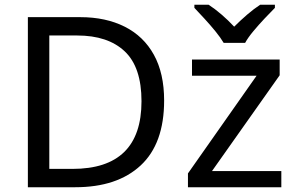

<svg xmlns="http://www.w3.org/2000/svg" viewBox="-20 -786 1240 806"><path d="M669 -364Q669 -183 570.5 -91.5Q472 0 296 0H97V-714H317Q424 -714 503.5 -674Q583 -634 626 -556Q669 -478 669 -364ZM574 -361Q574 -504 503.5 -570.5Q433 -637 304 -637H187V-77H284Q574 -77 574 -361ZM1161 0H769V-58L1057 -468H786V-536H1154V-470L870 -68H1161ZM919 -606Q906 -628 884 -655Q862 -682 838 -708Q814 -734 796 -753V-766H856Q882 -749 910 -725Q938 -701 963 -674Q990 -701 1018 -725Q1046 -749 1072 -766H1134V-753Q1115 -734 1090.5 -708Q1066 -682 1043.5 -655Q1021 -628 1009 -606Z"/></svg>

Font: Noto Sans
Style: Regular
Weight: 400
Designer: Monotype Design Team
Foundry: Monotype Imaging Inc.
Version: Version 1.902